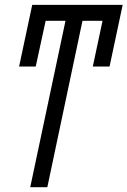

<svg xmlns="http://www.w3.org/2000/svg" viewBox="-20 -780 531 800"><path d="M106 0 252.9 -693.4H132.8L146.5 -759.8H458.5L444.3 -693.4H323.7L177.2 0ZM59.6 -502.9 114.3 -759.8H184.6L128.9 -502.9ZM366.7 -502.9 421.4 -759.8H491.2L436.5 -502.9Z"/></svg>

Font: Open Sans Condensed
Style: Italic
Weight: 400
Width: 3
Italic angle: -12°
Designer: Monotype Design Team
Foundry: Monotype Imaging Inc.
Version: Version 3.000